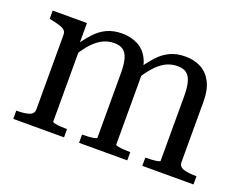

<svg xmlns="http://www.w3.org/2000/svg" viewBox="-87 -687 1084 853"><g transform="rotate(20 454.5 -261.0)"><path d="M36 0V-39H38Q73 -39 95.5 -46Q118 -53 118 -75V-426Q118 -441 110 -448.5Q102 -456 86 -461Q70 -466 46 -471L36 -473V-512H198V-409L207 -397V-49Q207 -46 218.5 -43.5Q230 -41 245.5 -40Q261 -39 274 -39H276V0ZM575 0H347V-39H348Q362 -39 377.5 -40Q393 -41 404.5 -43.5Q416 -46 416 -49V-354Q416 -395 409 -420.5Q402 -446 386.5 -458Q371 -470 343 -470Q312 -470 285.5 -455.5Q259 -441 235.5 -413.5Q212 -386 189 -346L182 -398Q208 -437 233.5 -465Q259 -493 290 -507.5Q321 -522 361 -522Q404 -522 436.5 -505Q469 -488 487 -452.5Q505 -417 505 -361V-49Q505 -46 516.5 -43.5Q528 -41 544 -40Q560 -39 574 -39H575ZM888 0H646V-39H648Q662 -39 677.5 -40Q693 -41 704 -43.5Q715 -46 715 -49V-354Q715 -395 708 -420.5Q701 -446 685.5 -458Q670 -470 642 -470Q611 -470 584.5 -455.5Q558 -441 534.5 -413.5Q511 -386 487 -346L481 -398Q507 -437 532.5 -465Q558 -493 589 -507.5Q620 -522 660 -522Q703 -522 735 -505Q767 -488 785.5 -452.5Q804 -417 804 -361V-75Q804 -53 827 -46Q850 -39 885 -39H888Z"/></g></svg>

Font: Roboto Serif 72pt
Style: Regular
Weight: 400
Designer: Greg Gazdowicz
Foundry: Commercial Type
Version: Version 1.008